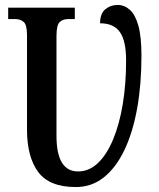

<svg xmlns="http://www.w3.org/2000/svg" viewBox="-20 -745 640 775"><path d="M286 10Q179 10 134 -51Q89 -112 89 -222V-603Q89 -645 75.5 -656.5Q62 -668 42 -668H13V-714H282V-668H255Q234 -668 221 -656Q208 -644 208 -599V-197Q208 -53 295 -53Q340 -53 375.5 -87Q411 -121 436.5 -182Q462 -243 475.5 -324.5Q489 -406 489 -501Q489 -580 464 -615.5Q439 -651 384 -651Q384 -690 405 -707.5Q426 -725 455 -725Q482 -725 504 -705.5Q526 -686 538.5 -641.5Q551 -597 551 -520Q551 -404 533.5 -307Q516 -210 482 -139Q448 -68 399 -29Q350 10 286 10Z"/></svg>

Font: Noto Serif ExtraCondensed SemiBold
Style: Regular
Weight: 600
Width: 2
Designer: Monotype Design Team
Foundry: Monotype Imaging Inc.
Version: Version 2.015; ttfautohint (v1.8.4.7-5d5b)